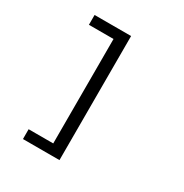

<svg xmlns="http://www.w3.org/2000/svg" viewBox="-223 -978 1296 1355"><g transform="rotate(30 425.0 -300.5)"><path d="M156 125.5H356.5V-725.5H156V-805.5H453.5V205.5H156Z"/></g></svg>

Font: League Mono Wide
Style: Regular
Weight: 400
Width: 8
Designer: Tyler Finck
Foundry: The League of Moveable Type / Tyler Finck
Version: Version 2.210